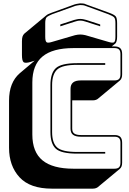

<svg xmlns="http://www.w3.org/2000/svg" viewBox="-20 -1007 768 1146"><path d="M534 119H290Q159 119 96.5 51Q34 -17 34 -125V-406Q34 -461 50 -501.5Q66 -542 97 -569L187 -645L165 -638Q132 -628 121.5 -635.5Q111 -643 111 -679V-760Q111 -779 114.5 -789Q118 -799 125 -806L256 -915L255 -914Q260 -919 268.5 -923Q277 -927 288 -931L415 -977Q425 -981 436.5 -983.5Q448 -986 458 -987Q468 -987 477 -986Q486 -985 493 -981L631 -931Q661 -920 670 -910Q679 -900 679 -869V-788Q679 -772 676 -762Q673 -752 669 -748L668 -747L647 -730H663Q687 -730 698 -719Q709 -708 709 -684V-563Q709 -550 705.5 -541Q702 -532 695 -526L565 -418Q561 -414 552.5 -411Q544 -408 534 -408H411V-239Q411 -218 424 -209.5Q437 -201 462 -201H663Q687 -201 698 -190Q709 -179 709 -155V-36Q709 -23 705.5 -14Q702 -5 695 1L565 109Q561 113 552.5 116Q544 119 534 119ZM578 -850 491 -878Q484 -880 476.5 -882Q469 -884 459 -884Q449 -884 441.5 -882Q434 -880 427 -878L340 -850V-861L423 -888Q432 -890 440 -892Q448 -894 459 -894Q470 -894 478 -892Q486 -890 495 -888L578 -861ZM428 -797Q445 -801 459 -801Q473 -801 490 -797L627 -757Q653 -749 661 -755Q669 -761 669 -788V-869Q669 -896 660.5 -904Q652 -912 627 -922L490 -972Q483 -975 475 -976Q467 -977 458 -977Q449 -976 438.5 -974Q428 -972 419 -968L291 -922Q267 -912 258.5 -904Q250 -896 250 -869V-788Q250 -761 258 -755Q266 -749 291 -757ZM663 0Q682 0 690.5 -8.5Q699 -17 699 -36V-155Q699 -174 690.5 -182.5Q682 -191 663 -191H462Q431 -191 416 -202.5Q401 -214 401 -239V-477Q401 -502 416 -514.5Q431 -527 462 -527H663Q682 -527 690.5 -535.5Q699 -544 699 -563V-684Q699 -703 690.5 -711.5Q682 -720 663 -720H419Q294 -720 233.5 -669.5Q173 -619 173 -515V-204Q173 -100 233.5 -50Q294 0 419 0ZM608 -100V-90H441Q344 -90 312.5 -120Q281 -150 281 -219V-499Q281 -570 313 -600Q345 -630 441 -630H608V-620H441Q353 -620 322 -592.5Q291 -565 291 -499V-219Q291 -154 321 -127Q351 -100 441 -100Z"/></svg>

Font: Bungee Shade
Style: Regular
Weight: 400
Designer: David Jonathan Ross
Foundry: David Jonathan Ross
Version: Version 1.000;PS 1.0;hotconv 1.0.72;makeotf.lib2.5.5900